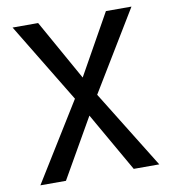

<svg xmlns="http://www.w3.org/2000/svg" viewBox="-79 -762 744 831"><g transform="rotate(-10 293.0 -346.5)"><path d="M441.9 0 293 -260.3 144 0H31.7L244.1 -343.3L31.7 -693.4H144L293 -427.7L441.9 -693.4H554.2L341.8 -343.3L554.2 0Z"/></g></svg>

Font: Cascadia Mono PL
Style: Regular
Weight: 400
Monospace: yes
Designer: Aaron Bell
Foundry: Saja Typeworks
Version: Version 2404.023; ttfautohint (v1.8.4)